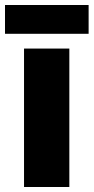

<svg xmlns="http://www.w3.org/2000/svg" viewBox="-35 -840 374 767"><path d="M319 -820H-15V-705H319ZM242 -93V-646H61V-93Z"/></svg>

Font: Noto Sans Kannada UI SemiCondensed Black
Style: Regular
Weight: 900
Width: 4
Designer: Jelle Bosma - Monotype Design Team
Foundry: Monotype Imaging Inc.
Version: Version 2.005